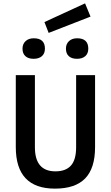

<svg xmlns="http://www.w3.org/2000/svg" viewBox="-20 -1098 654 1133"><path d="M267.1 -903.8 242.2 -967.8 481.9 -1078.1 514.2 -1000ZM112.8 -811Q112.8 -838.4 130.9 -855.2Q148.9 -872.1 179.2 -872.1Q245.1 -872.1 245.1 -811Q245.1 -782.2 227.3 -766.6Q209.5 -751 178.2 -751Q147 -751 129.9 -766.6Q112.8 -782.2 112.8 -811ZM434.1 -751Q403.3 -751 386.2 -766.4Q369.1 -781.7 369.1 -811Q369.1 -838.4 387 -855.2Q404.8 -872.1 435.1 -872.1Q501 -872.1 501 -811Q501 -782.2 483.2 -766.6Q465.3 -751 434.1 -751ZM429.2 -229V-654.8H541V-230Q541 -105 482.4 -44.9Q423.8 15.1 304.2 15.1Q73.2 15.1 73.2 -230V-654.8H186V-229Q186 -86.9 307.1 -86.9Q368.2 -86.9 398.7 -121.1Q429.2 -155.3 429.2 -229Z"/></svg>

Font: IntelOne Mono Medium
Style: Regular
Weight: 500
Designer: Fred Shallcrass
Foundry: Frere-Jones Type LLC
Version: Version 1.200;hotconv 1.1.0;makeotfexe 2.6.0;FJTRelease1.2